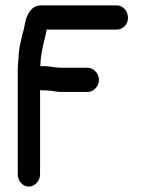

<svg xmlns="http://www.w3.org/2000/svg" viewBox="-20 -686 541 714"><path d="M129 -37V-351C132 -350 135 -350 138 -350H145C165 -350 182 -346 202 -344H306C328 -344 348 -365 348 -389C348 -413 328 -434 306 -434H205C200 -435 195 -435 190 -435C179 -437 155 -440 145 -440H138C135 -440 133 -440 130 -439C130 -466 135 -494 140 -516L144 -534L149 -553C150 -558 151 -565 153 -572V-576H414C437 -576 456 -595 456 -620C456 -645 437 -666 414 -666H133C100 -666 85 -640 76 -613C73 -602 71 -586 68 -575L63 -557C58 -533 52 -515 50 -488C49 -469 46 -444 46 -424V-37C46 -13 65 8 87 8C109 8 129 -13 129 -37Z"/></svg>

Font: Electronic
Style: Circ
Weight: 900
Version: Version 1.011